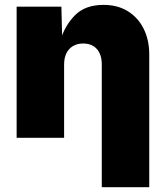

<svg xmlns="http://www.w3.org/2000/svg" viewBox="-20 -570 686 794"><path d="M245.1 -302.7V0H48.8V-542.5H233.9L237.3 -402.8H229.5Q248.5 -465.3 290.8 -507.6Q333 -549.8 408.2 -549.8Q466.3 -549.8 508.5 -523.7Q550.8 -497.6 574 -451.2Q597.2 -404.8 597.2 -345.2V204.1H400.9V-303.7Q400.9 -344.2 380.6 -367.2Q360.4 -390.1 323.2 -390.1Q299.8 -390.1 282 -379.6Q264.2 -369.1 254.6 -349.9Q245.1 -330.6 245.1 -302.7Z"/></svg>

Font: Inter 16pt Black
Style: Regular
Weight: 900
Version: Version 4.001;git-66647c0bb